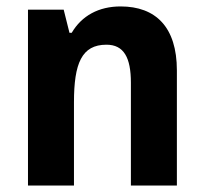

<svg xmlns="http://www.w3.org/2000/svg" viewBox="-20 -577 635 597"><path d="M355 -557C287 -557 234 -528 203 -475H196L178 -547H67V0H210V-259C210 -380 234 -438 311 -438C365 -438 387 -398 387 -320V0H530V-358C530 -493 464 -557 355 -557Z"/></svg>

Font: Noto Sans Khmer SemiCondensed
Style: Bold
Weight: 700
Width: 4
Designer: Danh Hong and the Monotype Design Team
Foundry: Monotype Imaging Inc.
Version: Version 2.004